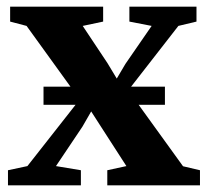

<svg xmlns="http://www.w3.org/2000/svg" viewBox="-20 -558 626 578"><path d="M62.5 -58 220 -258.5 60 -480 10.5 -493V-538H290.5V-493L229 -480L303.5 -368L331.5 -321.5L357.5 -365.5L436.5 -480L369.5 -493V-538H571.5V-493L517 -480L366 -286L531 -57.5L582 -45.5V0H303V-45.5L360.5 -58L286 -173.5L254.5 -222.5L228 -176.5L148.5 -58L223.5 -45.5V0H4V-45.5ZM476.5 -297V-242.5H111V-297Z"/></svg>

Font: Merriweather 60pt
Style: Bold
Weight: 700
Version: Version 2.100